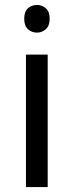

<svg xmlns="http://www.w3.org/2000/svg" viewBox="-20 -757 298 777"><path d="M130 -737Q150 -737 165.5 -723.5Q181 -710 181 -681Q181 -653 165.5 -639Q150 -625 130 -625Q108 -625 93 -639Q78 -653 78 -681Q78 -710 93 -723.5Q108 -737 130 -737ZM173 -536V0H85V-536Z"/></svg>

Font: Noto Sans Cypro Minoan
Style: Regular
Weight: 400
Designer: David Williams
Foundry: David Williams
Version: Version 1.503; ttfautohint (v1.8.4.7-5d5b)